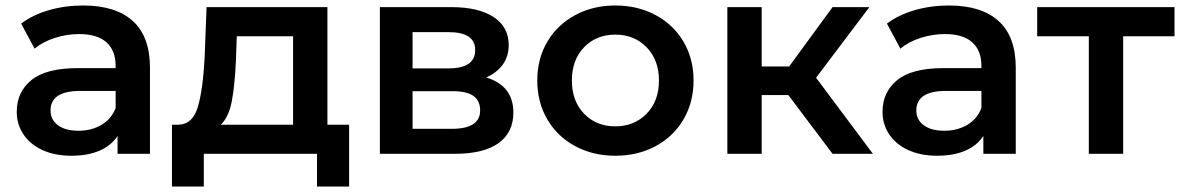

<svg xmlns="http://www.w3.org/2000/svg" viewBox="-20 -560 4303 699"><path d="M526 -313V0H408V-65Q385 -30 342.5 -11.5Q300 7 240 7Q180 7 135 -13.5Q90 -34 65.5 -70.5Q41 -107 41 -153Q41 -225 94.5 -268.5Q148 -312 263 -312H401V-320Q401 -376 367.5 -406Q334 -436 268 -436Q223 -436 179.5 -422Q136 -408 106 -383L57 -474Q99 -506 158 -523Q217 -540 283 -540Q401 -540 463.5 -483.5Q526 -427 526 -313ZM401 -167V-229H272Q164 -229 164 -158Q164 -124 191 -104Q218 -84 266 -84Q313 -84 349.5 -105.5Q386 -127 401 -167Z M1251 -106V119H1134V0H722V119H606V-106H631Q682 -108 700.5 -171.5Q719 -235 725 -351L732 -534H1172V-106ZM784 -106H1047V-428H842L839 -342Q835 -250 824 -192Q813 -134 784 -106Z M1849 -150Q1849 -78 1795 -39Q1741 0 1635 0H1363V-534H1624Q1722 -534 1777 -498Q1832 -462 1832 -396Q1832 -355 1810.5 -325Q1789 -295 1750 -278Q1849 -248 1849 -150ZM1482 -311H1613Q1710 -311 1710 -378Q1710 -443 1613 -443H1482ZM1728 -158Q1728 -193 1704 -210.5Q1680 -228 1629 -228H1482V-91H1625Q1728 -91 1728 -158Z M1936 -267Q1936 -346 1972.5 -408Q2009 -470 2074 -505Q2139 -540 2220 -540Q2302 -540 2367 -505Q2432 -470 2468.5 -408Q2505 -346 2505 -267Q2505 -188 2468.5 -125.5Q2432 -63 2367 -28Q2302 7 2220 7Q2139 7 2074 -28Q2009 -63 1972.5 -125.5Q1936 -188 1936 -267ZM2379 -267Q2379 -342 2334 -388Q2289 -434 2220 -434Q2151 -434 2106.5 -388Q2062 -342 2062 -267Q2062 -192 2106.5 -146Q2151 -100 2220 -100Q2289 -100 2334 -146Q2379 -192 2379 -267Z M2850 -214H2753V0H2628V-534H2753V-318H2853L3011 -534H3145L2951 -277L3158 0H3011Z M3678 -313V0H3560V-65Q3537 -30 3494.5 -11.5Q3452 7 3392 7Q3332 7 3287 -13.5Q3242 -34 3217.5 -70.5Q3193 -107 3193 -153Q3193 -225 3246.5 -268.5Q3300 -312 3415 -312H3553V-320Q3553 -376 3519.5 -406Q3486 -436 3420 -436Q3375 -436 3331.5 -422Q3288 -408 3258 -383L3209 -474Q3251 -506 3310 -523Q3369 -540 3435 -540Q3553 -540 3615.5 -483.5Q3678 -427 3678 -313ZM3553 -167V-229H3424Q3316 -229 3316 -158Q3316 -124 3343 -104Q3370 -84 3418 -84Q3465 -84 3501.5 -105.5Q3538 -127 3553 -167Z M4256 -428H4069V0H3944V-428H3756V-534H4256Z"/></svg>

Font: APTA Sans SemiBold
Style: Bold
Weight: 600
Version: Version 7.200